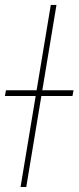

<svg xmlns="http://www.w3.org/2000/svg" viewBox="-31 -747 314 767"><path d="M194.6 -727.3 73.9 0H51.1L171.9 -727.3ZM-11.4 -363.6 -7.1 -386.4H262.8L258.5 -363.6Z"/></svg>

Font: Inter UI Thin
Style: Italic
Weight: 100
Italic angle: -9.39999°
Designer: Rasmus Andersson
Foundry: rsms
Version: 3.2;8d6f07862